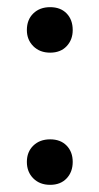

<svg xmlns="http://www.w3.org/2000/svg" viewBox="-20 -512 277 536"><path d="M120 4Q91 4 73 -14Q55 -32 55 -60Q55 -88 73 -105.5Q91 -123 120 -123Q149 -123 166 -105.5Q183 -88 183 -60Q183 -32 166 -14Q149 4 120 4ZM120 -365Q91 -365 73 -383Q55 -401 55 -428Q55 -457 73 -474.5Q91 -492 120 -492Q149 -492 166 -474.5Q183 -457 183 -428Q183 -401 166 -383Q149 -365 120 -365Z"/></svg>

Font: Nunito ExtraLight SemiBold
Style: Regular
Weight: 600
Version: Version 3.602